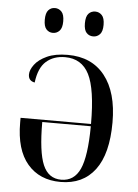

<svg xmlns="http://www.w3.org/2000/svg" viewBox="-54 -787 604 839"><g transform="rotate(5 248.5 -367.5)"><path d="M243 10Q151 10 98 -52Q45 -114 45 -233V-254H354Q354 -407 321.5 -471Q289 -535 216 -535Q166 -535 133.5 -506.5Q101 -478 93 -413Q65 -418 65 -446Q65 -466 82.5 -489.5Q100 -513 136 -529.5Q172 -546 227 -546Q332 -546 389.5 -473.5Q447 -401 447 -269Q447 -131 394 -60.5Q341 10 243 10ZM245 0Q302 0 327.5 -56Q353 -112 354 -244H141Q141 -113 165 -56.5Q189 0 245 0ZM330 -636Q312 -636 300.5 -648.5Q289 -661 289 -690Q289 -720 300.5 -732.5Q312 -745 330 -745Q347 -745 359 -732.5Q371 -720 371 -690Q371 -661 359 -648.5Q347 -636 330 -636ZM153 -636Q136 -636 124.5 -648.5Q113 -661 113 -690Q113 -720 124.5 -732.5Q136 -745 153 -745Q170 -745 182 -732.5Q194 -720 194 -690Q194 -661 182 -648.5Q170 -636 153 -636Z"/></g></svg>

Font: Noto Serif Display SemiCondensed
Style: Regular
Weight: 400
Width: 4
Designer: Monotype Design Team
Foundry: Monotype Imaging Inc.
Version: Version 2.009